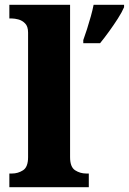

<svg xmlns="http://www.w3.org/2000/svg" viewBox="-20 -780 537 800"><path d="M19 0V-57H30Q55 -57 76 -70.5Q97 -84 97 -125V-644Q97 -670 84.5 -682.5Q72 -695 56.5 -699Q41 -703 30 -703H19V-760H272V-125Q272 -84 293 -70.5Q314 -57 339 -57H350V0ZM327 -613Q334 -632 342.5 -658.5Q351 -685 358.5 -712Q366 -739 370 -760H497V-750Q488 -729 471 -702.5Q454 -676 434.5 -649Q415 -622 397 -600H327Z"/></svg>

Font: Noto Serif Tamil ExtraBold
Style: Italic
Weight: 800
Italic angle: -12°
Designer: Indian Type Foundry, Tom Grace, and the Monotype Design Team
Foundry: Monotype Imaging Inc.
Version: Version 2.003; ttfautohint (v1.8.4.7-5d5b)